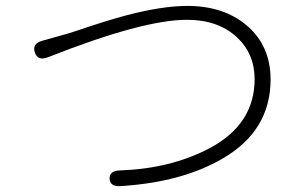

<svg xmlns="http://www.w3.org/2000/svg" viewBox="-20 -656 1040 650"><path d="M389 -26Q353 -23 351 -51Q350 -78 386 -79Q557 -85 687 -153Q842 -234 842 -388Q842 -474 782 -530Q718 -589 613 -589Q463 -589 142 -462Q108 -449 98 -478Q88 -508 123 -518L212 -543Q229 -548 246 -554Q343 -587 411 -605Q531 -636 614 -636Q736 -636 814 -571Q896 -502 896 -387Q896 -214 735 -120Q597 -39 389 -26Z"/></svg>

Font: Resource Han Rounded CN Light
Style: Regular
Weight: 300
Designer: Cyano Hao (round all glyphs); Ryoko NISHIZUKA 西塚涼子 (kana, bopomofo & ideographs); Paul D. Hunt (Latin, Greek & Cyrillic)
Foundry: Cyano Hao
Version: 0.990